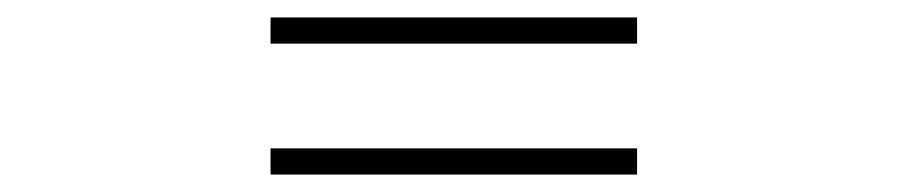

<svg xmlns="http://www.w3.org/2000/svg" viewBox="-20 -490 1040 220"><path d="M290 -470H710V-440H290ZM290 -320H710V-290H290Z"/></svg>

Font: Noto Sans HK Thin
Style: Regular
Weight: 100
Designer: Ryoko NISHIZUKA 西塚涼子 (kana, bopomofo & ideographs); Paul D. Hunt (Latin, Greek & Cyrillic); Sandoll Communications 산돌커뮤니
Foundry: Adobe
Version: Version 2.004-H2;hotconv 1.0.118;makeotfexe 2.5.65603